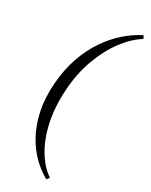

<svg xmlns="http://www.w3.org/2000/svg" viewBox="-214 -747 716 911"><g transform="rotate(30 144.0 -291.5)"><path d="M280 -703 288 -687Q240 -658 197 -601Q154 -544 125 -465.5Q96 -387 90 -292Q84 -197 101.5 -117.5Q119 -38 154 19Q189 76 233 105L222 120Q180 97 143 60.5Q106 24 78 -27.5Q50 -79 36 -145Q22 -211 28 -292Q34 -373 57 -438.5Q80 -504 115 -555.5Q150 -607 192.5 -644Q235 -681 280 -703Z"/></g></svg>

Font: Ancizar Serif Light
Style: Italic
Weight: 300
Italic angle: -4°
Designer: Cesar Puertas, Viviana Monsalve, Julian Moncada, Julian Prieto, Jose Castro, Felipe Aragon, Mariel Hernandez, Sara Alarc
Version: Version 8.100